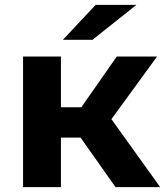

<svg xmlns="http://www.w3.org/2000/svg" viewBox="-20 -771 682 791"><path d="M456 0 312 -204H231V0H75V-538H231V-329H315L461 -538H627L439 -280L640 0ZM239 -607 374 -751H542L361 -607Z"/></svg>

Font: Montserrat
Style: Bold
Weight: 700
Designer: Julieta Ulanovsky
Foundry: Julieta Ulanovsky
Version: Version 9.000; ttfautohint (v1.8.4.7-5d5b)